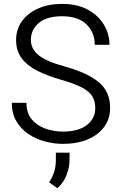

<svg xmlns="http://www.w3.org/2000/svg" viewBox="-20 -741 633 1002"><path d="M477.1 -177.2Q477.1 -213.4 460.9 -239.3Q444.8 -265.1 405.5 -285.4Q366.2 -305.7 295.4 -325.7Q224.6 -346.2 172.6 -372.8Q120.6 -399.4 92.3 -438Q64 -476.6 64 -532.2Q64 -587.4 94.2 -629.9Q124.5 -672.4 178.7 -696.5Q232.9 -720.7 304.2 -720.7Q381.8 -720.7 437 -691.2Q492.2 -661.6 521.7 -613Q551.3 -564.5 551.3 -507.3H474.6Q474.6 -571.8 431.2 -614Q387.7 -656.2 304.2 -656.2Q222.7 -656.2 181.9 -620.6Q141.1 -585 141.1 -533.2Q141.1 -485.8 181.6 -452.9Q222.2 -419.9 319.8 -393.6Q437 -360.8 495.8 -311.8Q554.7 -262.7 554.7 -178.2Q554.7 -120.6 523.4 -78.4Q492.2 -36.1 436.8 -13.2Q381.3 9.8 308.6 9.8Q260.3 9.8 212.9 -3.2Q165.5 -16.1 126.7 -42.7Q87.9 -69.3 64.7 -109.6Q41.5 -149.9 41.5 -204.6H118.2Q118.2 -150.4 146.2 -117.4Q174.3 -84.5 218 -69.3Q261.7 -54.2 308.6 -54.2Q387.2 -54.2 432.1 -87.6Q477.1 -121.1 477.1 -177.2ZM342.8 55.7V93.8Q342.8 132.3 326.9 173.1Q311 213.9 279.3 241.2L236.3 210.4Q253.9 183.6 262.7 156Q271.5 128.4 271.5 94.7V55.7Z"/></svg>

Font: Vazirmatn RD FD Light
Style: Regular
Weight: 300
Designer: Saber Rastikerdar
Foundry: Saber Rastikerdar
Version: Version 33.003